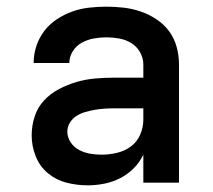

<svg xmlns="http://www.w3.org/2000/svg" viewBox="-20 -548 640 576"><path d="M243 8Q211 8 179.5 0Q148 -8 123.5 -28.5Q99 -49 87 -79.5Q75 -110 75 -142Q75 -171 84 -198.5Q93 -226 112 -246.5Q131 -267 156.5 -280.5Q182 -294 209.5 -302Q237 -310 265 -312.5Q293 -315 322 -315H410V-355Q410 -374 400 -391.5Q390 -409 373.5 -419Q357 -429 337.5 -432.5Q318 -436 299 -436Q280 -436 261 -432.5Q242 -429 225.5 -420Q209 -411 198.5 -394.5Q188 -378 188 -359Q188 -359 188 -359Q188 -359 188 -359Q188 -359 188 -359Q188 -359 188 -359H81Q81 -359 81 -359.5Q81 -360 81 -360Q81 -386 89.5 -411Q98 -436 113.5 -456Q129 -476 151 -490.5Q173 -505 197 -513.5Q221 -522 247 -525Q273 -528 299 -528Q325 -528 351 -525Q377 -522 402 -513.5Q427 -505 449.5 -490Q472 -475 487.5 -454Q503 -433 510 -407Q517 -381 517 -355V0H410V-84Q399 -61 381 -43Q363 -25 340.5 -13.5Q318 -2 293 3Q268 8 243 8ZM285 -84Q308 -84 331 -89.5Q354 -95 372.5 -108.5Q391 -122 400.5 -144Q410 -166 410 -189V-223H322Q307 -223 292.5 -222Q278 -221 264 -218.5Q250 -216 236 -212Q222 -208 210 -200.5Q198 -193 190 -180.5Q182 -168 182 -153Q182 -136 192 -121Q202 -106 217.5 -98Q233 -90 250 -87Q267 -84 285 -84Z"/></svg>

Font: Zed Mono Semibold Extended
Style: Regular
Weight: 600
Width: 7
Monospace: yes
Designer: Belleve Invis
Foundry: Belleve Invis
Version: Version 1.0.0; ttfautohint (v1.8.4)